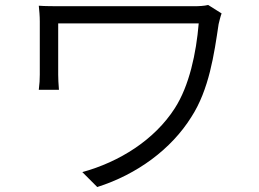

<svg xmlns="http://www.w3.org/2000/svg" viewBox="-20 -721 1040 772"><path d="M871 -667 817 -701C801 -697 779 -696 760 -696C706 -696 272 -696 240 -696C197 -696 162 -696 136 -698C138 -678 140 -657 140 -635C140 -593 140 -451 140 -421C140 -403 139 -383 136 -360H217C215 -383 214 -406 214 -421C214 -451 214 -599 214 -627C286 -627 724 -627 779 -627C769 -507 741 -376 683 -286C601 -158 460 -70 311 -29L371 31C532 -20 669 -122 749 -250C821 -361 841 -503 859 -624C861 -633 867 -657 871 -667Z"/></svg>

Font: ChiuKong Gothic CL Normal
Style: Regular
Weight: 350
Designer: Ryoko NISHIZUKA 西塚涼子 (kana, bopomofo & ideographs); Paul D. Hunt (Latin, Greek & Cyrillic); Sandoll Communications 산돌커뮤니
Foundry: Adobe
Version: Version 1.300